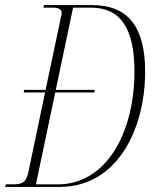

<svg xmlns="http://www.w3.org/2000/svg" viewBox="-40 -734 603 754"><path d="M-20 0H195C419 0 530 -225 530 -453C530 -626 465 -714 321 -714H133L130 -704H166C188 -704 202 -699 202 -684C202 -680 202 -675 199 -665L139 -381H55L53 -371H137L71 -56C62 -16 46 -10 8 -10H-17ZM187 -10H101L177 -371H330L332 -381H179L247 -704H317C430 -704 488 -627 488 -454C488 -215 379 -10 187 -10Z"/></svg>

Font: Noto Serif Display ExtraCondensed ExtraLight
Style: Italic
Weight: 200
Width: 2
Italic angle: -12°
Designer: Monotype Design Team
Foundry: Monotype Imaging Inc.
Version: Version 2.009